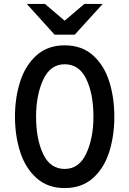

<svg xmlns="http://www.w3.org/2000/svg" viewBox="-20 -942 656 974"><path d="M56 -350Q56 -447 82.5 -529Q109 -611 165.5 -661.5Q222 -712 308 -712Q395 -712 451.5 -661.5Q508 -611 534 -529Q560 -447 560 -350Q560 -253 534 -171Q508 -89 451.5 -38.5Q395 12 308 12Q222 12 165.5 -38.5Q109 -89 82.5 -171Q56 -253 56 -350ZM454 -350Q454 -465 418 -540.5Q382 -616 308 -616Q235 -616 199 -537.5Q163 -459 163 -350Q163 -236 199 -160.5Q235 -85 308 -85Q381 -85 417.5 -163Q454 -241 454 -350ZM257 -766 116 -922H208L308 -837L408 -922H501L359 -766Z"/></svg>

Font: Overpass Mono Light
Style: Bold
Weight: 600
Monospace: yes
Designer: Delve Withrington, Dave Bailey
Foundry: Delve Fonts
Version: Version 1.000;DELV;Overpass